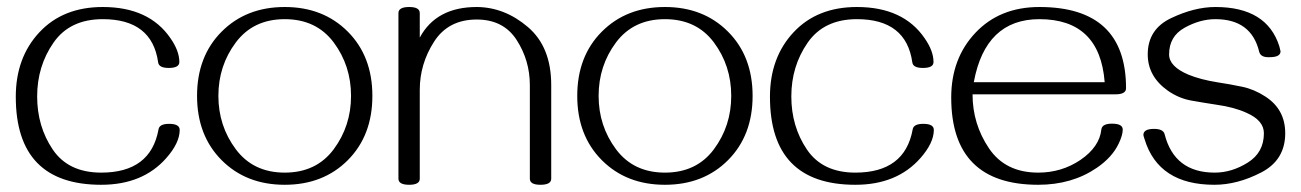

<svg xmlns="http://www.w3.org/2000/svg" viewBox="-20 -508 3659 540"><path d="M485.4 -142.6Q485.4 -106 447.3 -63Q381.3 11.7 264.6 11.7Q24.4 11.7 24.4 -235.8Q24.4 -346.2 90.8 -417.2Q157.2 -488.3 269 -488.3Q399.4 -488.3 459.5 -400.4Q484.4 -364.7 484.4 -333.5Q484.4 -316.9 454.6 -316.9Q426.8 -316.9 424.8 -332.5Q407.7 -454.1 269 -454.1Q176.3 -454.1 130.4 -387.9Q84.5 -321.8 84.5 -236.8Q84.5 -152.3 128.4 -87.4Q172.4 -22.5 264.6 -22.5Q403.8 -22.5 425.8 -144Q428.2 -159.7 455.6 -159.7Q485.4 -159.7 485.4 -142.6Z M780.8 -488.3Q889.2 -488.3 958.3 -418.9Q1027.3 -349.6 1027.3 -238.3Q1027.3 -127 958.3 -57.6Q889.2 11.7 780.8 11.7Q672.4 11.7 603.3 -57.6Q534.2 -127 534.2 -238.3Q534.2 -349.6 603.3 -418.9Q672.4 -488.3 780.8 -488.3ZM780.8 -454.1Q692.4 -454.1 643.3 -388.7Q594.2 -323.2 594.2 -238.3Q594.2 -153.8 643.3 -88.1Q692.4 -22.5 780.8 -22.5Q869.6 -22.5 918.5 -88.1Q967.3 -153.8 967.3 -238.3Q967.3 -323.2 918.5 -388.7Q869.6 -454.1 780.8 -454.1Z M1500 11.7Q1470.2 11.7 1470.2 -5.4V-268.6Q1470.2 -337.9 1433.1 -395.5Q1396 -453.1 1320.8 -453.1Q1240.7 -453.1 1200.7 -390.6Q1160.6 -328.1 1160.6 -255.4V-5.4Q1160.6 11.7 1130.9 11.7Q1100.6 11.7 1100.6 -5.4V-471.2Q1100.6 -488.3 1130.9 -488.3Q1160.6 -488.3 1160.6 -471.2V-402.3Q1207 -488.3 1320.8 -488.3Q1399.4 -487.8 1464.8 -431.9Q1530.3 -376 1530.3 -269V-5.4Q1530.3 11.7 1500 11.7Z M1850.1 -488.3Q1958.5 -488.3 2027.6 -418.9Q2096.7 -349.6 2096.7 -238.3Q2096.7 -127 2027.6 -57.6Q1958.5 11.7 1850.1 11.7Q1741.7 11.7 1672.6 -57.6Q1603.5 -127 1603.5 -238.3Q1603.5 -349.6 1672.6 -418.9Q1741.7 -488.3 1850.1 -488.3ZM1850.1 -454.1Q1761.7 -454.1 1712.6 -388.7Q1663.6 -323.2 1663.6 -238.3Q1663.6 -153.8 1712.6 -88.1Q1761.7 -22.5 1850.1 -22.5Q1939 -22.5 1987.8 -88.1Q2036.6 -153.8 2036.6 -238.3Q2036.6 -323.2 1987.8 -388.7Q1939 -454.1 1850.1 -454.1Z M2606.4 -142.6Q2606.4 -106 2568.4 -63Q2502.4 11.7 2385.7 11.7Q2145.5 11.7 2145.5 -235.8Q2145.5 -346.2 2211.9 -417.2Q2278.3 -488.3 2390.1 -488.3Q2520.5 -488.3 2580.6 -400.4Q2605.5 -364.7 2605.5 -333.5Q2605.5 -316.9 2575.7 -316.9Q2547.9 -316.9 2545.9 -332.5Q2528.8 -454.1 2390.1 -454.1Q2297.4 -454.1 2251.5 -387.9Q2205.6 -321.8 2205.6 -236.8Q2205.6 -152.3 2249.5 -87.4Q2293.5 -22.5 2385.7 -22.5Q2524.9 -22.5 2546.9 -144Q2549.3 -159.7 2576.7 -159.7Q2606.4 -159.7 2606.4 -142.6Z M2899.9 11.7Q2655.3 11.7 2655.3 -233.9Q2655.3 -343.8 2723.6 -416Q2792 -488.3 2903.3 -488.3Q3147 -488.3 3147 -259.8Q3147 -242.7 3117.2 -242.7H2715.3Q2715.3 -159.2 2761.5 -90.8Q2807.6 -22.5 2899.9 -22.5Q2965.8 -22.5 3018.6 -58.1Q3072.3 -94.7 3077.6 -144Q3079.6 -160.2 3107.4 -160.2Q3137.7 -160.2 3137.7 -143.6Q3137.7 -127.9 3126.5 -104.5Q3108.4 -65.9 3064.9 -36.1Q2995.1 11.7 2899.9 11.7ZM3086.9 -276.9Q3073.2 -454.1 2903.3 -454.1Q2751.5 -454.1 2718.8 -276.9Z M3395.5 11.7Q3238.3 11.7 3199.2 -116.2Q3195.8 -126.5 3195.8 -128.4Q3195.8 -145.5 3225.6 -145.5Q3251.5 -145.5 3255.4 -130.9Q3282.7 -22.5 3396.5 -22.5Q3444.3 -22.5 3489.5 -50.8Q3534.7 -79.1 3534.7 -133.3Q3534.7 -169.4 3485.4 -190.9Q3451.2 -206.5 3401.9 -213.4Q3366.2 -218.8 3330.8 -225.1Q3295.4 -231.4 3264.6 -252.9Q3208 -293 3208 -355Q3208 -425.8 3273.7 -457Q3339.4 -488.3 3398.4 -488.3Q3543 -488.3 3578.1 -377.9Q3581.5 -364.3 3581.5 -363.8Q3581.5 -347.2 3551.3 -347.2Q3525.9 -345.7 3521.5 -362.3Q3499.5 -454.1 3398.4 -454.1Q3355 -454.1 3311.5 -429.9Q3268.1 -405.8 3268.1 -355Q3268.1 -320.8 3322.8 -297.9Q3356 -284.2 3404.8 -276.4Q3440.4 -271 3474.1 -263.9Q3507.8 -256.8 3539.1 -236.3Q3594.7 -200.2 3594.7 -133.3Q3594.7 -58.1 3527.6 -23.2Q3460.4 11.7 3395.5 11.7Z"/></svg>

Font: Gayathri Thin
Style: Regular
Weight: 100
Designer: Binoy Dominic <binoy.domenic@gmail.com>
Foundry: SMC
Version: Version 1.000